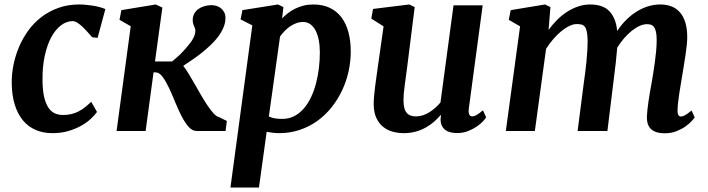

<svg xmlns="http://www.w3.org/2000/svg" viewBox="-20 -588 3180 862"><path d="M215.8 9.8Q173.3 9.8 139.6 -4.9Q106 -19.5 82.5 -48.1Q59.1 -76.7 46.1 -118.7Q33.2 -160.6 32.7 -215.3Q32.2 -254.9 40.5 -296.4Q48.8 -337.9 65.4 -377.2Q82 -416.5 107.2 -451.2Q132.3 -485.8 166.3 -511.7Q200.2 -537.6 242.4 -552.7Q284.7 -567.9 335.9 -567.9Q350.1 -567.9 365.7 -566.4Q381.3 -564.9 397 -562.5Q412.6 -560.1 427 -556.2Q441.4 -552.2 453.1 -547.4L418 -417.5Q417.5 -418 413.8 -418.5Q410.2 -418.9 405.8 -419.4Q401.4 -419.9 397.7 -420.2Q394 -420.4 393.6 -420.9Q384.3 -431.6 373 -444.3Q361.8 -457 350.1 -468Q338.4 -479 327.1 -486.1Q315.9 -493.2 306.2 -493.2Q278.8 -493.2 253.9 -474.4Q229 -455.6 210.2 -420.9Q191.4 -386.2 180.7 -336.4Q169.9 -286.6 170.9 -224.6Q171.4 -184.1 177.7 -155Q184.1 -126 195.6 -107.4Q207 -88.9 223.9 -80.3Q240.7 -71.8 262.7 -71.8Q283.7 -71.8 300.8 -75.9Q317.9 -80.1 333 -87.9Q348.1 -95.7 361.8 -106.7Q375.5 -117.7 389.6 -130.9L415.5 -85.4Q405.8 -71.8 388.4 -55.2Q371.1 -38.6 345.7 -24.2Q320.3 -9.8 287.8 0Q255.4 9.8 215.8 9.8Z M566.9 -470.2 516.6 -499 524.9 -542.5 679.2 -567.9 709 -554.2 675.8 -312H752.4Q775.9 -330.6 794.7 -349.6Q813.5 -368.7 832.5 -393.1Q842.8 -405.8 849.9 -420.9Q856.9 -436 856.9 -449.2Q857.4 -455.6 855.5 -460.4Q853.5 -465.3 851.3 -470.5Q849.1 -475.6 847.2 -481.9Q845.2 -488.3 845.2 -498Q845.2 -514.2 852.3 -526.9Q859.4 -539.6 871.1 -547.9Q882.8 -556.2 898.2 -560.5Q913.6 -564.9 929.7 -564.9Q941.9 -564.9 953.4 -561Q964.8 -557.1 973.4 -549.8Q981.9 -542.5 987.1 -531.7Q992.2 -521 992.2 -507.3Q992.2 -485.8 983.4 -464.8Q974.6 -443.8 960.2 -424.3Q945.8 -404.8 926.5 -386.5Q907.2 -368.2 886.2 -351.3Q865.2 -334.5 843.5 -319.8Q821.8 -305.2 802.7 -292.5Q814 -278.3 827.1 -256.6Q840.3 -234.9 854.5 -210Q868.7 -185.1 883.3 -159.9Q897.9 -134.8 911.9 -114Q925.8 -93.3 938.7 -79.1Q951.7 -64.9 962.4 -62.5L998.5 -44.9L992.7 0H862.8Q842.8 0 825.9 -19.5Q809.1 -39.1 794.2 -68.4Q779.3 -97.7 765.6 -131.6Q752 -165.5 738 -194.8Q724.1 -224.1 709.5 -243.7Q694.8 -263.2 677.7 -263.2H669.4L633.8 0H503.4Z M1142.6 253.9H1014.6L1112.8 -474.1L1060.1 -501L1068.4 -542.5L1228 -567.9L1252.4 -556.2L1246.6 -505.4Q1258.3 -517.6 1272.7 -528.8Q1287.1 -540 1304.7 -548.8Q1322.3 -557.6 1342.5 -562.7Q1362.8 -567.9 1386.2 -567.9Q1428.7 -567.9 1460.2 -553Q1491.7 -538.1 1512.7 -510.5Q1533.7 -482.9 1544.2 -443.8Q1554.7 -404.8 1554.7 -356.4Q1554.7 -311.5 1544.7 -266.6Q1534.7 -221.7 1515.4 -181.2Q1496.1 -140.6 1468.3 -105.7Q1440.4 -70.8 1404.8 -45.2Q1369.1 -19.5 1325.9 -4.9Q1282.7 9.8 1233.4 9.8Q1219.2 9.8 1205.3 8.1Q1191.4 6.3 1177.2 3.9ZM1187 -64.9Q1199.7 -59.1 1214.1 -56.6Q1228.5 -54.2 1247.1 -54.2Q1277.3 -54.2 1301.5 -66.9Q1325.7 -79.6 1344.5 -101.6Q1363.3 -123.5 1377 -152.8Q1390.6 -182.1 1399.2 -215.3Q1407.7 -248.5 1411.9 -283.9Q1416 -319.3 1416 -353Q1416 -382.8 1411.1 -408Q1406.2 -433.1 1396.7 -451.2Q1387.2 -469.2 1373.3 -479.2Q1359.4 -489.3 1340.8 -489.3Q1324.2 -489.3 1309.3 -483.6Q1294.4 -478 1281.5 -469Q1268.6 -460 1257.3 -448.2Q1246.1 -436.5 1237.3 -424.3Z M1657.7 -119.1Q1657.7 -135.7 1659.4 -156.5Q1661.1 -177.2 1664.1 -199.7Q1667 -222.2 1670.4 -245.6Q1673.8 -269 1676.8 -291.5L1702.1 -469.7L1647 -504.4L1654.8 -547.9L1817.4 -567.9L1841.8 -556.2L1808.1 -287.6Q1802.7 -243.7 1797.1 -205.3Q1791.5 -167 1791.5 -138.7Q1791.5 -117.7 1795.2 -103.5Q1798.8 -89.4 1806.2 -81.1Q1813.5 -72.8 1824 -69.1Q1834.5 -65.4 1848.1 -65.4Q1863.8 -65.4 1879.2 -70.6Q1894.5 -75.7 1908.4 -84.5Q1922.4 -93.3 1934.8 -104.5Q1947.3 -115.7 1957.5 -127.9L2016.1 -564H2147L2085 -102.5Q2080.1 -65.4 2100.6 -65.4Q2104.5 -65.4 2108.6 -66.7Q2112.8 -67.9 2118.2 -70.8Q2123.5 -73.7 2130.9 -79.1Q2138.2 -84.5 2148.4 -92.8L2162.6 -61Q2159.2 -55.2 2148.4 -43.5Q2137.7 -31.7 2120.6 -20Q2103.5 -8.3 2081.3 0.5Q2059.1 9.3 2033.2 9.3Q1989.3 9.3 1971.2 -12.2Q1953.1 -33.7 1960 -68.4L1958 -71.3Q1945.3 -56.2 1929 -41.7Q1912.6 -27.3 1892.3 -15.9Q1872.1 -4.4 1847.2 2.7Q1822.3 9.8 1792.5 9.8Q1767.6 9.8 1743.7 3.4Q1719.7 -2.9 1700.7 -18.1Q1681.6 -33.2 1669.9 -57.9Q1658.2 -82.5 1657.7 -119.1Z M2314.9 -469.7 2264.2 -499 2272.9 -542.5 2426.8 -567.9 2451.2 -556.2 2442.9 -453.6Q2460 -477.5 2481 -498.5Q2502 -519.5 2525.9 -534.9Q2549.8 -550.3 2575.9 -559.1Q2602.1 -567.9 2629.4 -567.9Q2654.3 -567.9 2675.3 -561.8Q2696.3 -555.7 2711.9 -541.5Q2727.5 -527.3 2737.5 -504.6Q2747.6 -481.9 2751 -448.7Q2768.1 -475.1 2789.6 -496.8Q2811 -518.6 2835.7 -534.4Q2860.4 -550.3 2887.9 -559.1Q2915.5 -567.9 2944.8 -567.9Q2971.2 -567.9 2993.2 -559.8Q3015.1 -551.8 3031.2 -534.2Q3047.4 -516.6 3056.4 -488.5Q3065.4 -460.4 3065.4 -420.4Q3065.4 -406.2 3063.2 -385.3Q3061 -364.3 3057.6 -340.6Q3054.2 -316.9 3050 -292.2Q3045.9 -267.6 3042.5 -246.6Q3039.6 -227.5 3036.1 -208Q3032.7 -188.5 3029.8 -168.9Q3026.9 -149.4 3024.7 -131.1Q3022.5 -112.8 3022 -96.7Q3021 -79.1 3025.4 -72Q3029.8 -64.9 3036.6 -64.9Q3044.9 -64.9 3054.9 -70.3Q3064.9 -75.7 3085 -91.8L3099.1 -60.5Q3095.2 -55.2 3084.5 -43.5Q3073.7 -31.7 3056.6 -19.8Q3039.6 -7.8 3016.6 1.2Q2993.7 10.3 2965.3 10.3Q2940.4 10.3 2924.6 4.4Q2908.7 -1.5 2899.7 -11.7Q2890.6 -22 2887.2 -35.4Q2883.8 -48.8 2884.3 -64.5Q2884.8 -78.1 2886.7 -95.9Q2888.7 -113.8 2891.6 -133.8Q2894.5 -153.8 2898.2 -175.3Q2901.9 -196.8 2905.8 -217.8Q2909.2 -237.8 2913.1 -262Q2917 -286.1 2920.4 -311.3Q2923.8 -336.4 2926 -361.3Q2928.2 -386.2 2928.2 -408.2Q2928.2 -431.2 2925 -445.1Q2921.9 -459 2916 -466.8Q2910.2 -474.6 2902.3 -477.1Q2894.5 -479.5 2884.8 -479.5Q2869.1 -479.5 2851.6 -471.7Q2834 -463.9 2816.4 -449.7Q2798.8 -435.5 2782 -416.3Q2765.1 -397 2751 -374Q2748.5 -342.8 2744.9 -309.3Q2741.2 -275.9 2737.3 -246.6L2707 0H2573.2L2601.1 -216.3Q2604 -236.8 2607.2 -261Q2610.4 -285.2 2612.8 -310.3Q2615.2 -335.4 2616.7 -360.1Q2618.2 -384.8 2618.2 -406.7Q2617.7 -431.2 2614.5 -445.8Q2611.3 -460.4 2605.5 -468Q2599.6 -475.6 2590.6 -477.8Q2581.5 -480 2569.3 -480Q2554.2 -480 2536.1 -471.4Q2518.1 -462.9 2499.8 -447.8Q2481.4 -432.6 2463.9 -412.4Q2446.3 -392.1 2431.6 -368.7L2381.3 0H2251Z"/></svg>

Font: Merriweather Bold
Style: Italic
Weight: 700
Italic angle: -7°
Designer: Eben Sorkin ( eben@eyebytes.com )
Foundry: Eben Sorkin ( eben@eyebytes.com )
Version: Version 1.5; ttfautohint (v0.97) -l 13 -r 13 -G 200 -x 24 -f